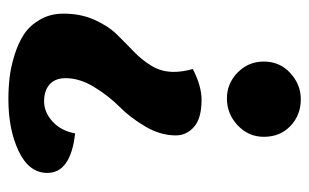

<svg xmlns="http://www.w3.org/2000/svg" viewBox="-161 -573 744 462"><g transform="rotate(-90 211.0 -342.0)"><path d="M203.1 9.8Q165 9.8 138.9 -15.1Q112.8 -40 112.8 -79.1Q112.8 -116.2 140.4 -142.1Q168 -168 205.1 -168Q241.2 -168 267.6 -142.1Q293.9 -116.2 293.9 -79.1Q293.9 -41 266.4 -15.6Q238.8 9.8 203.1 9.8ZM275.9 -250Q234.9 -229 202.1 -229Q157.2 -229 136.7 -247.1Q116.2 -265.1 116.2 -291Q116.2 -328.1 137.7 -364.5Q159.2 -400.9 185.1 -426.5Q210.9 -452.1 232.4 -487.1Q253.9 -522 253.9 -556.2Q253.9 -581.1 239 -594.5Q224.1 -607.9 198.2 -607.9Q171.9 -607.9 149.4 -587.4Q127 -566.9 121.1 -533.2Q25.9 -543.9 25.9 -600.1Q25.9 -644 77.9 -668.9Q129.9 -693.8 203.1 -693.8Q230 -693.8 255.4 -690.9Q280.8 -688 309.8 -679Q338.9 -669.9 359.9 -656Q380.9 -642.1 395 -617.4Q409.2 -592.8 409.2 -561Q409.2 -520 394.5 -487.1Q379.9 -454.1 359.4 -433.1Q338.9 -412.1 318.4 -392.6Q297.9 -373 283.4 -349.1Q269 -325.2 269 -295.9Q269 -274.9 275.9 -250Z"/></g></svg>

Font: Sukar
Style: black
Weight: 900
Designer: Dario Muhafara - Ghiath Alsory
Foundry: Dario Muhafara - Ghiath Alsory
Version: Version 1.00 March 27, 2016, initial release